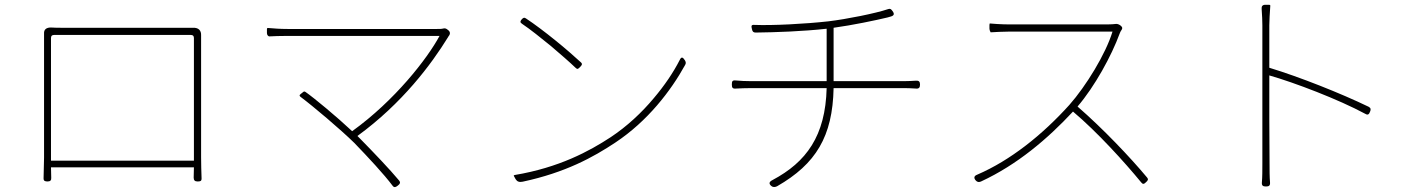

<svg xmlns="http://www.w3.org/2000/svg" viewBox="-20 -768 5920 802"><path d="M640 -69H790L789 -26C789 -15 794 -10 805 -10C816 -10 822 -11 822 -22C821 -46 820 -90 820 -111C820 -126 820 -566 820 -597C820 -605 820 -612 820 -620C821 -641 809 -653 786 -652C771 -652 756 -652 747 -652C721 -652 268 -652 234 -652C222 -652 211 -652 195 -653C173 -654 163 -644 164 -628C164 -617 164 -607 164 -597C164 -578 164 -131 164 -110C164 -92 163 -49 162 -23C162 -12 168 -10 179 -10C190 -10 195 -15 194 -26L193 -69H491ZM491 -97H193V-609C193 -618 197 -622 206 -622H491H777C786 -622 790 -618 790 -609V-97Z M1479 -618C1622 -618 1772 -618 1816 -618C1765 -523 1629 -348 1451 -220C1386 -281 1292 -359 1256 -384C1250 -388 1248 -385 1242 -380C1233 -373 1227 -370 1236 -363C1287 -325 1403 -227 1460 -171C1517 -112 1585 -39 1620 8C1627 17 1633 14 1642 7C1651 0 1654 -5 1647 -14C1608 -61 1539 -133 1484 -189L1473 -200C1661 -337 1782 -500 1851 -612C1852 -614 1853 -615 1854 -617C1862 -626 1861 -636 1851 -643C1845 -648 1840 -651 1832 -649C1825 -647 1816 -647 1806 -647C1715 -647 1219 -647 1181 -647C1149 -647 1126 -649 1101 -651C1097 -652 1095 -650 1095 -646V-633V-630C1095 -621 1101 -616 1105 -616C1123 -617 1150 -618 1181 -618C1200 -618 1337 -618 1479 -618Z M2281 -576C2321 -542 2359 -509 2384 -485C2392 -477 2395 -480 2403 -488C2411 -496 2414 -501 2406 -508C2380 -532 2340 -567 2299 -600C2257 -634 2212 -668 2177 -691C2170 -696 2166 -694 2160 -688C2153 -680 2151 -675 2160 -669C2196 -645 2239 -610 2281 -576ZM2711 -358C2661 -298 2599 -240 2531 -195C2441 -136 2315 -68 2130 -37C2126 -36 2125 -34 2127 -32L2133 -21L2135 -18C2140 -10 2149 -6 2163 -9C2341 -47 2458 -111 2551 -173C2685 -262 2782 -388 2842 -497C2846 -504 2845 -509 2841 -516C2832 -530 2826 -532 2819 -517C2793 -466 2756 -411 2711 -358Z M3276 -400H3433C3428 -200 3348 -91 3207 -16C3193 -9 3190 -1 3202 9C3209 15 3218 14 3226 10C3388 -83 3458 -198 3462 -400H3757C3773 -400 3791 -399 3807 -398C3819 -397 3823 -403 3823 -415C3823 -427 3818 -432 3806 -431C3790 -430 3772 -429 3756 -429H3462V-652C3542 -663 3637 -683 3687 -695C3692 -696 3696 -698 3701 -699C3715 -703 3717 -710 3708 -722C3702 -730 3699 -733 3690 -730C3637 -712 3516 -688 3441 -679C3343 -668 3207 -661 3131 -664C3117 -665 3118 -659 3121 -646C3123 -637 3126 -632 3136 -632C3221 -633 3334 -637 3433 -648V-429H3275H3118C3097 -429 3071 -430 3052 -432C3039 -433 3037 -428 3037 -415C3037 -402 3040 -397 3053 -398C3072 -399 3095 -400 3120 -400Z M4262 -158C4199 -110 4133 -69 4061 -38C4048 -33 4047 -24 4056 -14C4062 -7 4070 -6 4078 -10C4229 -80 4356 -188 4462 -302C4564 -216 4678 -90 4747 -6C4754 3 4759 1 4767 -7C4775 -14 4778 -19 4771 -27C4701 -111 4587 -231 4481 -323C4553 -407 4623 -535 4657 -628C4658 -632 4662 -639 4666 -645C4669 -650 4668 -655 4663 -659L4661 -661C4655 -666 4646 -669 4641 -668C4632 -667 4621 -666 4606 -666C4576 -666 4221 -666 4195 -666C4166 -666 4120 -669 4114 -670C4115 -670 4113 -668 4113 -664V-652V-649C4113 -639 4119 -633 4118 -633C4133 -634 4172 -636 4195 -636C4221 -636 4597 -636 4627 -636C4599 -543 4516 -408 4447 -330C4392 -269 4330 -210 4262 -158Z M5282 -269V-453C5387 -423 5571 -353 5684 -292C5694 -286 5699 -291 5703 -302C5707 -311 5706 -317 5697 -322C5579 -379 5407 -447 5282 -485V-662C5282 -679 5284 -716 5286 -742C5287 -746 5285 -748 5281 -748H5268H5265C5254 -748 5249 -742 5250 -731C5252 -706 5253 -678 5253 -662C5253 -580 5253 -120 5253 -85C5253 -58 5253 -29 5251 -6C5250 7 5255 11 5268 11C5281 11 5286 7 5285 -6C5283 -29 5283 -58 5283 -85Z"/></svg>

Font: GenSenRounded2 TW EL
Style: Regular
Weight: 250
Version: Version 2.100;PS 2.1;hotconv 16.6.51;makeotf.lib2.5.65220 DE